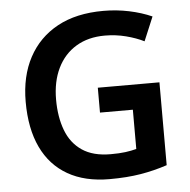

<svg xmlns="http://www.w3.org/2000/svg" viewBox="-52 -776 831 838"><g transform="rotate(-5 363.0 -357.0)"><path d="M378 -392H648V-29Q591 -10 531 0Q471 10 395 10Q287 10 212 -33Q137 -76 98 -158Q59 -240 59 -358Q59 -470 103 -552Q147 -634 229.5 -679Q312 -724 431 -724Q489 -724 543.5 -712.5Q598 -701 643 -681L599 -576Q565 -593 520.5 -604.5Q476 -616 428 -616Q355 -616 302 -584Q249 -552 220.5 -493.5Q192 -435 192 -356Q192 -280 214 -221.5Q236 -163 284 -130.5Q332 -98 409 -98Q447 -98 473.5 -101.5Q500 -105 522 -111V-283H378Z"/></g></svg>

Font: Noto Sans Devanagari SemiBold
Style: Regular
Weight: 600
Version: Version 2.003